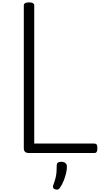

<svg xmlns="http://www.w3.org/2000/svg" viewBox="-20 -1292 875 1621"><path d="M225 0Q181 0 181 -40V-1245Q181 -1259 192 -1265.5Q203 -1272 225 -1272Q247 -1272 258 -1265.5Q269 -1259 269 -1245V-80H775Q790 -80 796 -71.5Q802 -63 802 -40Q802 -18 796 -9Q790 0 775 0ZM443 306Q431 301 428 292.5Q425 284 430 269Q442 239 448.5 213Q455 187 457 161Q459 135 459 105Q459 88 468.5 81Q478 74 497 74Q520 74 532.5 85Q545 96 545 115Q545 140 537.5 171.5Q530 203 517.5 234Q505 265 489 289Q479 305 469 308Q459 311 443 306Z"/></svg>

Font: Playwrite VN
Style: Regular
Weight: 400
Designer: Veronika Burian, José Scaglione
Foundry: TypeTogether
Version: Version 1.002